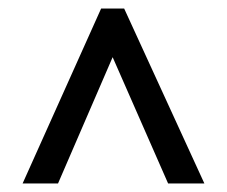

<svg xmlns="http://www.w3.org/2000/svg" viewBox="-20 -739 532 450"><path d="M217 -719H271L459 -309H374L244 -605L116 -309H33Z"/></svg>

Font: Noto Sans Bengali Condensed Medium
Style: Regular
Weight: 500
Width: 3
Designer: Jelle Bosma - Monotype Design Team
Foundry: Monotype Imaging Inc.
Version: Version 2.003